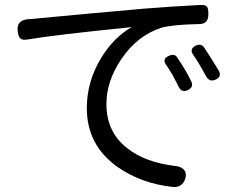

<svg xmlns="http://www.w3.org/2000/svg" viewBox="-20 -730 946 774"><path d="M680 24Q552 11 455 -56Q330 -144 330 -294Q330 -401 387 -495Q437 -578 511 -621Q504 -620 485 -618Q200 -589 92 -571Q70 -567 61.5 -575.5Q53 -584 51 -608Q47 -651 99 -653Q119 -654 133 -656Q344 -676 559 -695Q652 -703 789 -710Q808 -711 815 -702Q820 -694 820 -672Q820 -633 783 -633Q677 -631 630 -618Q532 -586 468 -490Q409 -402 409 -311Q409 -196 495 -131Q565 -76 685 -61Q711 -59 722.5 -44.5Q734 -30 726 -7Q714 25 680 24ZM701 -379Q685 -411 676 -427Q673 -432 666 -443Q656 -460 650 -468Q632 -493 661 -505Q683 -515 694 -499Q731 -444 751 -402Q762 -379 737.5 -367Q713 -355 701 -379ZM811 -422Q782 -476 759 -509Q742 -532 769 -546Q790 -556 802 -540Q811 -526 833 -492Q853 -460 862 -445Q875 -421 849 -409Q825 -398 811 -422Z"/></svg>

Font: GenSenRounded JP R
Style: Regular
Weight: 400
Version: Version 1.501;PS 1;hotconv 16.6.51;makeotf.lib2.5.65220